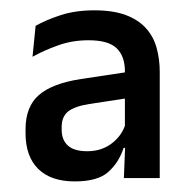

<svg xmlns="http://www.w3.org/2000/svg" viewBox="-20 -666 372 372"><path d="M220 -321 223 -395 222 -400.5V-500.5V-528Q222 -557 206 -572.5Q190 -588 151.5 -588Q120 -588 92.8 -578.2Q65.5 -568.5 43 -556L49 -616Q69.5 -627.5 98 -636.8Q126.5 -646 163 -646Q199 -646 223.2 -637Q247.5 -628 262.2 -612Q277 -596 283.2 -574Q289.5 -552 289.5 -526.5V-321ZM125 -314.5Q78.5 -314.5 54 -338.8Q29.5 -363 29.5 -408V-415.5Q29.5 -459.5 55.5 -482Q81.5 -504.5 137.5 -513L230.5 -527L235 -477L153 -464.5Q124.5 -460 112 -450Q99.5 -440 99.5 -420V-414.5Q99.5 -395 111.5 -384Q123.5 -373 149 -373Q177 -373 197 -388.5Q217 -404 223.5 -427L231.5 -379.5H219.5Q210.5 -351.5 190 -333Q169.5 -314.5 125 -314.5Z"/></svg>

Font: Anek Latin Medium Medium
Style: Regular
Weight: 500
Version: Version 1.003